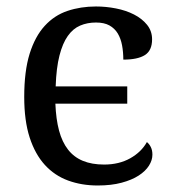

<svg xmlns="http://www.w3.org/2000/svg" viewBox="-20 -566 532 596"><path d="M283.2 9.8Q233.4 9.8 191.4 -5.6Q149.4 -21 119.1 -54.2Q88.9 -87.4 72 -139.4Q55.2 -191.4 55.2 -265.1Q55.2 -345.2 72 -399.2Q88.9 -453.1 118.9 -485.8Q148.9 -518.6 189.7 -532.2Q230.5 -545.9 277.8 -545.9Q309.1 -545.9 340.1 -539.8Q371.1 -533.7 396 -521Q420.9 -508.3 436.5 -489Q452.1 -469.7 452.1 -443.8Q452.1 -409.2 429.7 -395Q407.2 -380.9 362.8 -380.9Q362.8 -404.3 358.9 -425.3Q355 -446.3 345.5 -462.2Q335.9 -478 319.6 -487.1Q303.2 -496.1 277.8 -496.1Q251 -496.1 228.8 -486.6Q206.5 -477.1 190.4 -454.3Q174.3 -431.6 164.6 -393.6Q154.8 -355.5 152.8 -297.9H375V-244.1H151.9Q153.8 -196.3 163.3 -160.6Q172.9 -125 191.2 -101.6Q209.5 -78.1 237.3 -66.7Q265.1 -55.2 303.2 -55.2Q349.6 -55.2 384.3 -74.7Q418.9 -94.2 436 -125Q443.4 -119.1 448.2 -109.4Q453.1 -99.6 453.1 -85.9Q453.1 -68.8 442.4 -51.8Q431.6 -34.7 410.4 -21Q389.2 -7.3 357.4 1.2Q325.7 9.8 283.2 9.8Z"/></svg>

Font: Noto Serif
Style: Regular
Weight: 400
Designer: Monotype Design team
Foundry: Monotype Imaging Inc.
Version: Version 1.02